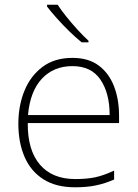

<svg xmlns="http://www.w3.org/2000/svg" viewBox="-20 -852 585 816"><path d="M288 -606Q356 -606 399.5 -573.5Q443 -541 464.5 -485.5Q486 -430 486 -360V-329H98Q97 -214 149.5 -152.5Q202 -91 300 -91Q349 -91 384.5 -98.5Q420 -106 465 -127V-89Q426 -72 387.5 -64Q349 -56 299 -56Q218 -56 164.5 -90Q111 -124 84.5 -185Q58 -246 58 -326Q58 -403 84 -466.5Q110 -530 161 -568Q212 -606 288 -606ZM288 -571Q208 -571 158 -517.5Q108 -464 99 -363H446Q446 -456 407 -513.5Q368 -571 288 -571ZM225 -832Q239 -810 261.5 -782Q284 -754 309 -726.5Q334 -699 356 -679V-672H327Q301 -693 273 -720.5Q245 -748 220.5 -775.5Q196 -803 180 -824V-832Z"/></svg>

Font: Noto Sans Malayalam UI ExtraLight
Style: Regular
Weight: 200
Designer: Jelle Bosma - Monotype Design Team
Foundry: Monotype Imaging Inc.
Version: Version 2.104; ttfautohint (v1.8.4.7-5d5b)